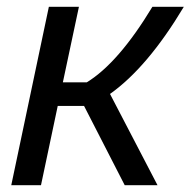

<svg xmlns="http://www.w3.org/2000/svg" viewBox="-20 -542 558 562"><path d="M13 0 123 -522H211L164 -301H234Q327 -358 426 -522H518Q412 -345 302 -267L441 0H345L226 -232H149L100 0Z"/></svg>

Font: Raleway-v4020 Medium
Style: Italic
Weight: 500
Italic angle: -12°
Designer: Matt McInerney, Pablo Impallari, Rodrigo Fuenzalida
Foundry: Matt McInerney, Pablo Impallari, Rodrigo Fuenzalida
Version: Version 4.020;PS 004.020;hotconv 1.0.88;makeotf.lib2.5.64775